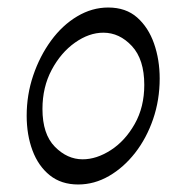

<svg xmlns="http://www.w3.org/2000/svg" viewBox="-20 -476 497 511"><path d="M188 15Q143 15 112.5 -9.5Q82 -34 66.5 -75.5Q51 -117 51 -168Q51 -224 68.5 -275.5Q86 -327 116 -368Q146 -409 185.5 -432.5Q225 -456 268 -456Q315 -456 345 -429.5Q375 -403 390 -360Q405 -317 405 -267Q405 -210 387.5 -159Q370 -108 339.5 -69Q309 -30 270 -7.5Q231 15 188 15ZM200 -52Q237 -52 275 -76.5Q313 -101 338.5 -146Q364 -191 364 -250Q364 -318 331 -353.5Q298 -389 255 -389Q217 -389 179.5 -362.5Q142 -336 117.5 -290Q93 -244 93 -186Q93 -119 126 -85.5Q159 -52 200 -52Z"/></svg>

Font: Bona Nova SC
Style: Italic
Weight: 400
Italic angle: -4°
Designer: Mateusz Machalski
Foundry: Capitalics
Version: Version 4.001; ttfautohint (v1.8.4.7-5d5b)